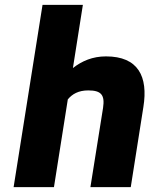

<svg xmlns="http://www.w3.org/2000/svg" viewBox="-20 -770 615 790"><path d="M36 0H202L259 -361C277 -383 303 -398 343 -398C397 -398 412 -379 404 -326L352 0H518L570 -330C590 -455 549 -538 416 -538C361 -538 317 -519 280 -490L321 -750H155Z"/></svg>

Font: Asimov Pro
Style: UltObl
Weight: 900
Designer: Google
Version: Version 2.000980; 2014